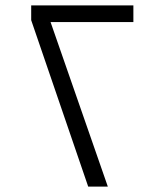

<svg xmlns="http://www.w3.org/2000/svg" viewBox="-20 -694 611 714"><path d="M96 -619 308 0H381L168 -612H476V-674H96Z"/></svg>

Font: Noto Kufi Arabic Light
Style: Regular
Weight: 300
Designer: Monotype Design Team, David Williams, Khaled Hosny
Foundry: Google LLC
Version: Version 2.109